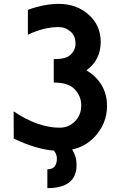

<svg xmlns="http://www.w3.org/2000/svg" viewBox="-20 -762 626 982"><path d="M50.3 -53.2 49.8 -192.4Q174.3 -108.9 285.6 -108.9Q334 -108.9 367.7 -146Q395.5 -176.8 395.5 -223.1Q395.5 -270 361.8 -305.7Q329.6 -339.8 254.9 -339.8V-459.5Q314.5 -459.5 337.4 -479Q366.2 -503.4 366.2 -539.1Q366.2 -577.6 342.3 -599.1Q314.9 -623.5 280.3 -623.5Q204.6 -623.5 122.6 -584.5V-711.9Q208.5 -742.2 280.3 -742.2Q372.1 -742.2 434.1 -686.5Q495.1 -631.8 495.1 -547.4Q495.1 -455.1 421.9 -402.3Q473.1 -372.1 500.5 -325.2Q527.3 -279.3 527.3 -220.2Q527.3 -129.4 463.4 -61.5Q416.5 -11.7 348.6 2.9Q371.6 37.1 371.6 82Q371.6 200.2 222.2 200.2V104Q271 104 271 48.3Q271 26.4 255.4 8.3Q163.6 1 50.3 -53.2Z"/></svg>

Font: Consola Mono
Style: Bold
Weight: 700
Monospace: yes
Designer: Wojciech Kalinowski "wmk69" (wmk69@o2.pl)
Foundry: Wojciech Kalinowski "wmk69" (wmk69@o2.pl)
Version: Version 2.1.0